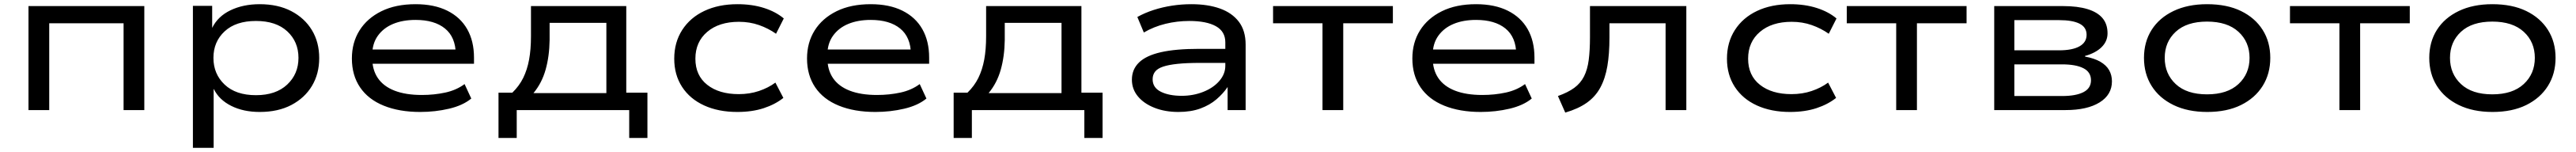

<svg xmlns="http://www.w3.org/2000/svg" viewBox="-20 -525 12299 725"><path d="M116 0V-496H669V0H570V-414H215V0Z M901 180V-497H993V-392Q1020 -447 1080.5 -476Q1141 -505 1220 -505Q1307 -505 1370.5 -472Q1434 -439 1469 -381.5Q1504 -324 1504 -248Q1504 -173 1469.5 -115.5Q1435 -58 1371.5 -24.5Q1308 9 1220 9Q1142 9 1084 -20Q1026 -49 1001 -100H1000V180ZM1202 -71Q1297 -71 1351 -121.5Q1405 -172 1405 -249Q1405 -326 1351.5 -375.5Q1298 -425 1202 -425Q1106 -425 1052.5 -375.5Q999 -326 999 -249Q999 -172 1052.5 -121.5Q1106 -71 1202 -71Z M1986 9Q1886 9 1812 -21Q1738 -51 1699 -108.5Q1660 -166 1660 -246Q1660 -322 1696.5 -380Q1733 -438 1801 -471.5Q1869 -505 1964 -505Q2053 -505 2115.5 -474Q2178 -443 2210.5 -386Q2243 -329 2243 -250V-221H1732V-289H2181L2156 -267Q2155 -348 2104.5 -389Q2054 -430 1964 -430Q1903 -430 1857 -411Q1811 -392 1784 -354.5Q1757 -317 1757 -262V-250Q1757 -192 1784 -152.5Q1811 -113 1864 -92.5Q1917 -72 1994 -72Q2053 -72 2106 -83.5Q2159 -95 2198 -124L2230 -55Q2190 -22 2124 -6.5Q2058 9 1986 9Z M2360 133V-83H2426Q2459 -115 2478 -153.5Q2497 -192 2506 -240.5Q2515 -289 2515 -352V-496H2970V-83H3071V133H2984V0H2447V133ZM2527 -81H2875V-416H2604V-334Q2603 -257 2585 -193Q2567 -129 2527 -81Z M3500 9Q3410 9 3342 -22Q3274 -53 3236.5 -110.5Q3199 -168 3199 -245Q3199 -323 3237 -382Q3275 -441 3343 -473Q3411 -505 3501 -505Q3571 -505 3627.5 -487Q3684 -469 3722 -437L3685 -364Q3648 -390 3603.5 -405.5Q3559 -421 3508 -421Q3413 -421 3356.5 -373Q3300 -325 3300 -245Q3300 -165 3356.5 -120.5Q3413 -76 3507 -76Q3559 -76 3603.5 -91Q3648 -106 3682 -131L3720 -58Q3681 -27 3626 -9Q3571 9 3500 9Z M4159 9Q4059 9 3985 -21Q3911 -51 3872 -108.5Q3833 -166 3833 -246Q3833 -322 3869.5 -380Q3906 -438 3974 -471.5Q4042 -505 4137 -505Q4226 -505 4288.5 -474Q4351 -443 4383.5 -386Q4416 -329 4416 -250V-221H3905V-289H4354L4329 -267Q4328 -348 4277.5 -389Q4227 -430 4137 -430Q4076 -430 4030 -411Q3984 -392 3957 -354.5Q3930 -317 3930 -262V-250Q3930 -192 3957 -152.5Q3984 -113 4037 -92.5Q4090 -72 4167 -72Q4226 -72 4279 -83.5Q4332 -95 4371 -124L4403 -55Q4363 -22 4297 -6.5Q4231 9 4159 9Z M4533 133V-83H4599Q4632 -115 4651 -153.5Q4670 -192 4679 -240.5Q4688 -289 4688 -352V-496H5143V-83H5244V133H5157V0H4620V133ZM4700 -81H5048V-416H4777V-334Q4776 -257 4758 -193Q4740 -129 4700 -81Z M5606 9Q5542 9 5491.5 -11Q5441 -31 5412.5 -65.5Q5384 -100 5384 -145Q5384 -194 5418 -227Q5452 -260 5522.5 -276Q5593 -292 5705 -292H5848V-225H5710Q5646 -225 5602.5 -220.5Q5559 -216 5532.5 -207Q5506 -198 5494.5 -183Q5483 -168 5483 -147Q5483 -107 5522 -87.5Q5561 -68 5622 -68Q5677 -68 5725 -87Q5773 -106 5801.5 -139Q5830 -172 5830 -211V-323Q5830 -375 5785 -400Q5740 -425 5658 -425Q5600 -425 5544.5 -411.5Q5489 -398 5441 -370L5410 -444Q5446 -464 5488 -477.5Q5530 -491 5575.5 -498Q5621 -505 5668 -505Q5746 -505 5804 -484.5Q5862 -464 5894.5 -421.5Q5927 -379 5927 -312V0H5841V-109V-110Q5820 -79 5788 -51.5Q5756 -24 5711 -7.5Q5666 9 5606 9Z M6294 0V-414H6058V-496H6630V-414H6393V0Z M7049 9Q6949 9 6875 -21Q6801 -51 6762 -108.5Q6723 -166 6723 -246Q6723 -322 6759.5 -380Q6796 -438 6864 -471.5Q6932 -505 7027 -505Q7116 -505 7178.5 -474Q7241 -443 7273.5 -386Q7306 -329 7306 -250V-221H6795V-289H7244L7219 -267Q7218 -348 7167.5 -389Q7117 -430 7027 -430Q6966 -430 6920 -411Q6874 -392 6847 -354.5Q6820 -317 6820 -262V-250Q6820 -192 6847 -152.5Q6874 -113 6927 -92.5Q6980 -72 7057 -72Q7116 -72 7169 -83.5Q7222 -95 7261 -124L7293 -55Q7253 -22 7187 -6.5Q7121 9 7049 9Z M7453 12 7418 -67Q7466 -84 7496 -106Q7526 -128 7542.5 -160.5Q7559 -193 7565 -239Q7571 -285 7571 -348V-496H8031V0H7932V-414H7664V-345Q7664 -268 7654 -209.5Q7644 -151 7620.5 -107.5Q7597 -64 7556 -35Q7515 -6 7453 12Z M8526 9Q8436 9 8368 -22Q8300 -53 8262.5 -110.5Q8225 -168 8225 -245Q8225 -323 8263 -382Q8301 -441 8369 -473Q8437 -505 8527 -505Q8597 -505 8653.5 -487Q8710 -469 8748 -437L8711 -364Q8674 -390 8629.5 -405.5Q8585 -421 8534 -421Q8439 -421 8382.5 -373Q8326 -325 8326 -245Q8326 -165 8382.5 -120.5Q8439 -76 8533 -76Q8585 -76 8629.5 -91Q8674 -106 8708 -131L8746 -58Q8707 -27 8652 -9Q8597 9 8526 9Z M9033 0V-414H8797V-496H9369V-414H9132V0Z M9501 0V-496H9829Q9899 -496 9946.5 -481.5Q9994 -467 10018 -438.5Q10042 -410 10042 -366Q10042 -328 10013.5 -300Q9985 -272 9934 -258L9935 -255Q9979 -247 10007.5 -230.5Q10036 -214 10049.5 -190.5Q10063 -167 10063 -137Q10063 -73 10004 -36.5Q9945 0 9842 0ZM9597 -67H9825Q9891 -67 9927 -85.5Q9963 -104 9963 -142Q9963 -181 9927 -199.5Q9891 -218 9825 -218H9597ZM9597 -285H9811Q9874 -285 9908 -304Q9942 -323 9942 -359Q9942 -395 9908.5 -412Q9875 -429 9811 -429H9597Z M10518 9Q10425 9 10357 -24Q10289 -57 10252.5 -115Q10216 -173 10216 -249Q10216 -325 10252.5 -382.5Q10289 -440 10357 -472.5Q10425 -505 10517 -505Q10612 -505 10679 -472.5Q10746 -440 10782.5 -382.5Q10819 -325 10819 -249Q10819 -173 10782.5 -115Q10746 -57 10679 -24Q10612 9 10518 9ZM10517 -75Q10614 -75 10667 -124Q10720 -173 10720 -249Q10720 -325 10667 -373.5Q10614 -422 10517 -422Q10420 -422 10367.5 -373.5Q10315 -325 10315 -249Q10315 -173 10367.5 -124Q10420 -75 10517 -75Z M11149 0V-414H10913V-496H11485V-414H11248V0Z M11880 9Q11787 9 11719 -24Q11651 -57 11614.5 -115Q11578 -173 11578 -249Q11578 -325 11614.5 -382.5Q11651 -440 11719 -472.5Q11787 -505 11879 -505Q11974 -505 12041 -472.5Q12108 -440 12144.5 -382.5Q12181 -325 12181 -249Q12181 -173 12144.5 -115Q12108 -57 12041 -24Q11974 9 11880 9ZM11879 -75Q11976 -75 12029 -124Q12082 -173 12082 -249Q12082 -325 12029 -373.5Q11976 -422 11879 -422Q11782 -422 11729.5 -373.5Q11677 -325 11677 -249Q11677 -173 11729.5 -124Q11782 -75 11879 -75Z"/></svg>

Font: Nunito Sans 7pt Expanded
Style: Regular
Weight: 400
Width: 7
Designer: Vernon Adams
Foundry: Vernon Adams
Version: Version 3.101;gftools[0.9.27]